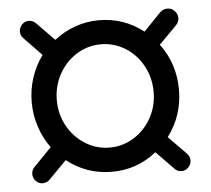

<svg xmlns="http://www.w3.org/2000/svg" viewBox="-44 -558 687 626"><g transform="rotate(-5 300.0 -245.0)"><path d="M49.7 -35.1 107.4 -94.4Q84.2 -125.8 71.4 -164.8Q58.5 -203.9 58.5 -245Q58.5 -286.7 71.1 -325.5Q83.6 -364.2 107.4 -396.2L49.7 -455.9Q40.2 -465.7 40.2 -478.2Q40.2 -490.7 49.7 -501.3Q59.3 -511.1 72.4 -510.9Q85.6 -510.8 96.1 -499.9L153 -441.6Q184 -466.1 221.6 -479.6Q259.3 -493 299.7 -493Q381 -493 445.1 -443L500 -499.9Q510.5 -510.8 524.4 -511.3Q538.4 -511.8 548.3 -501.9Q558.8 -491.4 558.8 -477.9Q558.8 -464.5 547.9 -453.6L491 -396.1Q540.4 -330.2 540.4 -245Q540.4 -160.4 490.4 -93.6L547.9 -35.1Q557.8 -24.9 557.8 -11.8Q557.8 1.4 547.9 11.3Q538 21.1 524.8 20.6Q511.6 20.1 502.1 9.6L446 -48.2Q382.6 3 299.7 3Q217.5 3 152.4 -48L95.1 10.3Q85.3 20.1 72.4 20.6Q59.6 21.1 49.7 11.3Q39.9 1.4 39.9 -11.9Q39.9 -25.3 49.7 -35.1ZM457.5 -245Q457.5 -291 436.4 -330Q415.3 -369.1 378.8 -391.7Q342.3 -414.3 299.4 -414.3Q256.1 -414.3 219.7 -391.5Q183.2 -368.7 161.9 -329.8Q140.6 -291 140.6 -245Q140.6 -199 161.9 -160.5Q183.2 -121.9 219.7 -99.1Q256.1 -76.3 299.4 -76.3Q342.3 -76.3 378.8 -99.1Q415.3 -121.9 436.4 -160.5Q457.5 -199 457.5 -245Z"/></g></svg>

Font: SN Pro Thin
Style: Regular
Weight: 200
Designer: Tobias Whetton
Foundry: Supernotes
Version: Version 1.003;Glyphs 3.3 (3324)